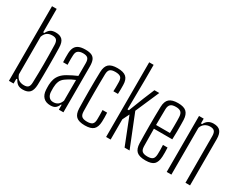

<svg xmlns="http://www.w3.org/2000/svg" viewBox="-91 -1288 2241 1782"><g transform="rotate(30 1029.5 -397.0)"><path d="M212 6.5Q177 6.5 156.5 -7.5Q136 -21.5 121 -51.5H110.5V0H60.5V-800H110.5V-549H123Q138 -579 158.2 -592.8Q178.5 -606.5 214.5 -606.5Q261.5 -606.5 285.5 -581.8Q309.5 -557 310.5 -498Q311.5 -457 312 -407.5Q312.5 -358 312.5 -305.2Q312.5 -252.5 312 -200.5Q311.5 -148.5 310.5 -102Q308.5 -44.5 285 -19Q261.5 6.5 212 6.5ZM201 -34Q233 -34 246.2 -49Q259.5 -64 260 -99Q261.5 -154.5 262.5 -200.8Q263.5 -247 263.5 -292.2Q263.5 -337.5 262.8 -387.8Q262 -438 260.5 -501Q259.5 -535.5 246.2 -551Q233 -566.5 201 -566.5Q164.5 -566.5 143.2 -550.5Q122 -534.5 110.5 -501.5V-99Q122.5 -63 145.5 -48.5Q168.5 -34 201 -34Z M506.5 5.5Q457.5 5.5 430.5 -22Q403.5 -49.5 400.5 -100Q400 -115 399.5 -126.8Q399 -138.5 399.5 -153.5Q401 -187 410 -215Q419 -243 439.8 -267.5Q460.5 -292 498 -313.5Q519.5 -326 546.5 -339.2Q573.5 -352.5 596 -362V-499.5Q596 -535 581.5 -550.5Q567 -566 529.5 -566Q498.5 -566 478.8 -552.8Q459 -539.5 457.5 -504.5Q456.5 -485.5 456.2 -466.2Q456 -447 456.5 -430.2Q457 -413.5 457.5 -401H409.5Q408 -429 408 -452.5Q408 -476 408.5 -497Q410 -534.5 422.5 -558.5Q435 -582.5 461.5 -594.5Q488 -606.5 532.5 -606.5Q575.5 -606.5 600 -594.8Q624.5 -583 634.5 -557.5Q644.5 -532 644.5 -492V0H595.5V-51.5H589Q579 -26 561.2 -10.2Q543.5 5.5 506.5 5.5ZM514 -34Q544.5 -34 564.5 -49.5Q584.5 -65 595.5 -96L596 -318.5Q576 -311 555 -300.2Q534 -289.5 504 -269Q471 -247 460 -217Q449 -187 448.5 -152.5Q448.5 -138.5 448.8 -125.8Q449 -113 449.5 -103Q452 -71.5 468.8 -52.8Q485.5 -34 514 -34Z M948.5 -401Q949.5 -419.5 949.8 -436.8Q950 -454 949.8 -470Q949.5 -486 949.5 -501Q949 -538.5 931.8 -552.2Q914.5 -566 876 -566Q837 -566 820.2 -551.5Q803.5 -537 802.5 -500Q801.5 -453.5 801 -404.5Q800.5 -355.5 800.5 -304.8Q800.5 -254 801 -202.2Q801.5 -150.5 802.5 -99.5Q803.5 -62.5 821 -48.2Q838.5 -34 876 -34Q914.5 -34 931.8 -48Q949 -62 949.5 -99.5Q949.5 -123 949.8 -146.5Q950 -170 948.5 -200H997.5Q999 -177 999.2 -149.2Q999.5 -121.5 998.5 -103.5Q996 -45 968.2 -19.2Q940.5 6.5 876 6.5Q811.5 6.5 783.2 -19.2Q755 -45 753 -103.5Q752 -145 751.2 -193Q750.5 -241 750.5 -292.5Q750.5 -344 751 -395.5Q751.5 -447 753 -495.5Q755 -555 783.5 -580.8Q812 -606.5 876 -606.5Q940.5 -606.5 969.2 -580.8Q998 -555 998.5 -496.5Q998.5 -474.5 998.8 -451Q999 -427.5 997.5 -401Z M1102 0V-800H1149.5V-643.5L1146 -320.5H1161L1223.5 -480L1273.5 -600H1325.5L1215 -346L1353.5 0H1300L1186 -289L1150.5 -217V0Z M1525.5 6.5Q1459.5 6.5 1431 -19.5Q1402.5 -45.5 1400.5 -104Q1399.5 -145 1398.8 -193.2Q1398 -241.5 1398 -292.5Q1398 -343.5 1398.5 -395.2Q1399 -447 1400.5 -495Q1402.5 -555 1432 -580.8Q1461.5 -606.5 1525 -606.5Q1589 -606.5 1616.2 -579.5Q1643.5 -552.5 1646 -497Q1646.5 -485.5 1647 -451.5Q1647.5 -417.5 1647.2 -373.2Q1647 -329 1645 -288H1448Q1448 -241.5 1448.8 -194Q1449.5 -146.5 1450 -99.5Q1451 -62.5 1468.5 -48.2Q1486 -34 1523.5 -34Q1562 -34 1578.8 -48.2Q1595.5 -62.5 1597 -99.5Q1598 -114.5 1597.8 -143.5Q1597.5 -172.5 1596 -200H1645Q1646.5 -178.5 1646.8 -149.2Q1647 -120 1646 -104Q1643 -45 1616.8 -19.2Q1590.5 6.5 1525.5 6.5ZM1448 -328H1597Q1598 -361.5 1598.2 -396.8Q1598.5 -432 1598.2 -460Q1598 -488 1597 -500Q1595 -537.5 1577.2 -551.8Q1559.5 -566 1525 -566Q1484 -566 1467.5 -549.5Q1451 -533 1450 -500Q1449.5 -459 1448.8 -416Q1448 -373 1448 -328Z M1751.5 0V-600H1801.5V-549H1814Q1828 -578 1851 -592.2Q1874 -606.5 1905.5 -606.5Q1956 -606.5 1978.5 -580Q2001 -553.5 2001.5 -498V0H1952.5L1951.5 -501Q1951 -536 1937.5 -551.2Q1924 -566.5 1892 -566.5Q1860.5 -566.5 1836 -549.5Q1811.5 -532.5 1801.5 -501.5V0Z"/></g></svg>

Font: Big Shoulders Text ExtraLight
Style: Regular
Weight: 250
Version: Version 2.002